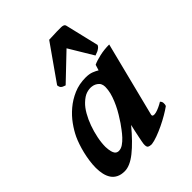

<svg xmlns="http://www.w3.org/2000/svg" viewBox="-202 -804 923 923"><g transform="rotate(-45 260.0 -342.0)"><path d="M259 -19Q259 -22 261.5 -34Q264 -46 267 -61.5Q270 -77 274 -94.5Q278 -112 281 -125Q227 -60 182.5 -24.5Q138 11 102 11Q78 11 61 2.5Q44 -6 34 -21Q24 -36 19.5 -56Q15 -76 15 -99Q15 -121 18.5 -145.5Q22 -170 27.5 -192.5Q33 -215 40 -235.5Q47 -256 54 -271Q67 -299 88.5 -329Q110 -359 139.5 -384Q169 -409 206 -425Q243 -441 287 -441Q312 -441 328.5 -434.5Q345 -428 356 -421L365 -450Q384 -459 415 -466Q446 -473 480 -473L384 -93Q382 -84 389 -82Q396 -80 407.5 -83Q419 -86 433 -92.5Q447 -99 458 -106Q459 -104 462 -101Q465 -98 466 -90Q467 -79 463 -71Q448 -60 425 -46.5Q402 -33 377 -21Q352 -9 327.5 0Q303 9 286 11Q273 11 265 6.5Q257 2 259 -19ZM322 -329Q326 -359 311.5 -373Q297 -387 277 -389Q261 -391 242 -385Q223 -379 201 -358Q184 -342 169 -316Q154 -290 143 -259.5Q132 -229 125.5 -197Q119 -165 119 -137Q120 -117 123 -105.5Q126 -94 130.5 -88Q135 -82 140.5 -80Q146 -78 151 -78Q166 -78 180.5 -88Q195 -98 208 -112Q221 -126 232 -141Q243 -156 251 -167Q261 -182 273 -201.5Q285 -221 295 -242Q305 -263 312 -283.5Q319 -304 321 -320ZM376 -695Q383 -695 389.5 -692.5Q396 -690 398 -683L439 -511Q438 -509 436 -505.5Q434 -502 429 -498Q421 -492 415.5 -489.5Q410 -487 396 -482L322 -605L193 -482Q176 -487 170.5 -493.5Q165 -500 164 -511L292 -693Q295 -693 307 -693.5Q319 -694 322 -694Q333 -695 346.5 -695Q360 -695 376 -695Z"/></g></svg>

Font: Lusitana
Style: Bold Italic
Weight: 700
Designer: Ana Paula Megda
Foundry: Ana Paula Megda
Version: Version 1.000; ttfautohint (v1.1) -l 8 -r 50 -G 200 -x 14 -D